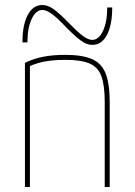

<svg xmlns="http://www.w3.org/2000/svg" viewBox="-20 -750 540 770"><path d="M80 -498Q115 -515 154 -522.5Q193 -530 242 -530Q310 -530 349 -513Q388 -496 404 -454.5Q420 -413 420 -340V0H400V-340Q400 -408 386.5 -444.5Q373 -481 339 -495.5Q305 -510 242 -510Q211 -510 184 -507Q157 -504 134 -497.5Q111 -491 89 -480L100 -494V0H80ZM350 -570Q329 -570 306 -586Q283 -602 243 -643Q209 -679 187.5 -694.5Q166 -710 150 -710Q124 -710 107 -674Q90 -638 90 -580H70Q70 -651 91.5 -690.5Q113 -730 150 -730Q171 -730 194 -714Q217 -698 257 -657Q292 -621 313 -605.5Q334 -590 350 -590Q376 -590 393 -626Q410 -662 410 -720H430Q430 -650 409 -610Q388 -570 350 -570Z"/></svg>

Font: M PLUS Code Latin Thin
Style: Regular
Weight: 250
Designer: Coji Morishita
Foundry: UNDERFOREST DESIGN
Version: Version 1.002; ttfautohint (v1.8.3)